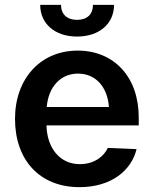

<svg xmlns="http://www.w3.org/2000/svg" viewBox="-20 -762 633 793"><path d="M308 11C441 11 523 -59 544 -146L425 -151C411 -119 372 -84 310 -84C226 -84 174 -152 172 -244H553V-277C553 -445 450 -553 301 -553C147 -553 42 -437 42 -271C42 -101 144 11 308 11ZM146 -742C146 -664 207 -611 298 -611C390 -611 451 -664 451 -742H364C364 -703 340 -680 298 -680C257 -680 232 -703 232 -742ZM173 -320C180 -403 230 -458 302 -458C376 -458 424 -402 430 -320Z"/></svg>

Font: Wafeq Semi Bold
Style: Regular
Weight: 600
Designer: Rasmus Andersson & Azza Alameddine
Foundry: Google & TypeTogether
Version: Version 3.000;January 28, 2025;FontCreator 15.0.0.3014 64-bi